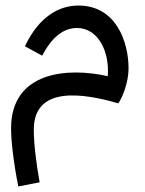

<svg xmlns="http://www.w3.org/2000/svg" viewBox="-20 -402 524 693"><path d="M46 271 123 256C110 183 102 115 102 66C102 -67 226 -82 407 -29C422 -50 444 -105 444 -155C444 -251 399 -382 263 -382C194 -382 121 -343 70 -235L132 -201C167 -267 208 -301 258 -301C333 -301 376 -218 369 -127C224 -160 20 -144 20 61C20 108 29 185 46 271Z"/></svg>

Font: Noto Sans Arabic UI
Style: Regular
Weight: 400
Designer: Monotype Design Team, Nadine Chahine and Nizar Qandah
Foundry: Monotype Imaging Inc.
Version: Version 2.010